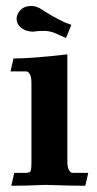

<svg xmlns="http://www.w3.org/2000/svg" viewBox="-20 -611 319 632"><path d="M260.7 0.5Q222.7 0.5 129.4 -2.4Q60.1 0.5 17.1 0.5L26.9 -42H62.5Q74.7 -42 79.1 -45.4Q83.5 -48.8 83.5 -76.7V-335.4Q83.5 -357.4 78.9 -365.5Q74.2 -373.5 70.8 -374.8Q67.4 -376 62.5 -376H14.6L24.4 -418.5Q84.5 -418.5 201.7 -432.1V-82.5Q201.7 -60.5 206.3 -52.5Q210.9 -44.4 214.4 -43.2Q217.8 -42 222.7 -42H270.5ZM197.3 -485.8 160.2 -502.4Q142.6 -509.3 125 -509.3Q101.6 -509.3 89.4 -506.8Q75.2 -506.8 61.5 -512.2Q34.7 -525.4 34.7 -549.3Q34.7 -555.7 37.1 -562Q49.3 -591.3 82.5 -591.3Q94.2 -591.3 104.5 -586.9L109.9 -584.5Q156.7 -554.2 184.6 -541.5Q190.9 -538.6 193.4 -537.1L214.8 -529.3Z"/></svg>

Font: Quaaykop
Style: Bold
Weight: 700
Designer: Tup Wanders
Foundry: Free font, DO NOT SELL
Version: Version 1.00;July 31, 2023;FontCreator 11.5.0.2430 64-bit